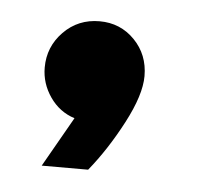

<svg xmlns="http://www.w3.org/2000/svg" viewBox="-31 -174 286 276"><g transform="rotate(5 112.5 -36.0)"><path d="M79 -1Q57 -8 43.5 -27.5Q30 -47 30 -70Q30 -100 51 -121.5Q72 -143 103 -143Q133 -143 153.5 -122Q174 -101 174 -70Q174 -43 152.5 -2Q131 39 105 71H38Z"/></g></svg>

Font: Oakes Grotesk
Style: Bold
Weight: 600
Designer: Samuel Oakes
Foundry: Samuel Oakes
Version: Version 1.000;PS 001.000;hotconv 1.0.88;makeotf.lib2.5.64775